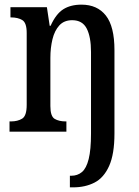

<svg xmlns="http://www.w3.org/2000/svg" viewBox="-20 -567 597 827"><path d="M281 240V190H287Q314 190 333 174Q352 158 362 118Q372 78 372 8V-343Q372 -408 353.5 -444Q335 -480 291 -480Q256 -480 235.5 -457.5Q215 -435 206 -398Q197 -361 197 -318V-110Q197 -66 215.5 -55Q234 -44 263 -44H266V0H21V-44H27Q56 -44 75.5 -56Q95 -68 95 -115V-425Q95 -469 76 -480.5Q57 -492 28 -492H25V-536H182L194 -456H198Q221 -507 252.5 -527Q284 -547 331 -547Q399 -547 436 -500Q473 -453 473 -351V8Q473 97 450 148Q427 199 387 219.5Q347 240 295 240Z"/></svg>

Font: Noto Serif Tamil Condensed Medium
Style: Italic
Weight: 500
Width: 3
Italic angle: -12°
Designer: Indian Type Foundry, Tom Grace, and the Monotype Design Team
Foundry: Monotype Imaging Inc.
Version: Version 2.003; ttfautohint (v1.8.4.7-5d5b)